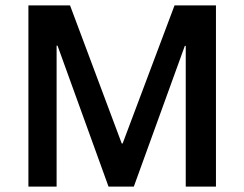

<svg xmlns="http://www.w3.org/2000/svg" viewBox="-20 -695 910 715"><path d="M85.8 0V-675H240.8L433.3 -160.8H436.7L630 -675H784.2V0H671.7V-524.2H668.3L478.3 0H384.2L194.2 -525H190.8V0Z"/></svg>

Font: Funnel Sans Light Medium
Style: Regular
Weight: 500
Version: Version 1.000